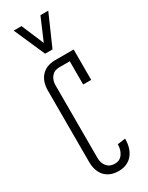

<svg xmlns="http://www.w3.org/2000/svg" viewBox="-185 -716 587 759"><g transform="rotate(-30 109.0 -336.0)"><path d="M65.9 -78.1Q65.9 -55.7 78.6 -40Q91.3 -24.4 114.7 -24.4Q137.7 -24.4 150.1 -42.2Q162.6 -60.1 162.6 -85.4L198.7 -90.3Q198.7 -68.8 193.4 -50.8Q188 -32.7 177.2 -19.5Q166.5 -6.3 150.6 1Q134.8 8.3 113.8 8.3Q92.8 8.3 76.9 1.7Q61 -4.9 50.5 -16.8Q40 -28.8 34.7 -45.2Q29.3 -61.5 29.3 -81.1V-408.2Q29.3 -427.2 34.7 -443.6Q40 -460 50.8 -471.9Q61.5 -483.9 77.4 -490.5Q93.3 -497.1 114.3 -497.1H198.7V-358.4H162.1V-464.4H114.3Q90.8 -464.4 78.4 -448.7Q65.9 -433.1 65.9 -410.6ZM126.5 -539.1H92.8L30.8 -680.2H66.4L109.4 -578.6L152.8 -680.2H188.5Z"/></g></svg>

Font: Tulpen One
Style: Regular
Weight: 400
Designer: Naima Ben Ayed
Foundry: Naima Ben Ayed, Anton Koovit
Version: Version 1.002